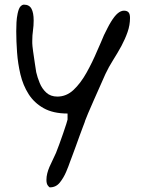

<svg xmlns="http://www.w3.org/2000/svg" viewBox="-20 -545 619 827"><path d="M195 262Q192 262 186 254Q180 246 180 230Q180 216 183.5 202Q187 188 193 174Q200 159 207 144Q214 129 221 114Q227 99 235.5 76Q244 53 252 29.5Q260 6 265.5 -11Q271 -28 271 -30V-56Q209 -56 168 -79Q127 -102 103 -140Q79 -178 68 -224.5Q57 -271 53.5 -319.5Q50 -368 50 -410Q50 -430 51 -449Q52 -468 56 -487Q61 -510 68.5 -517.5Q76 -525 83 -525Q106 -525 115.5 -507.5Q125 -490 125 -457Q125 -434 122 -413.5Q119 -393 119 -369V-359Q119 -350 122.5 -324.5Q126 -299 130 -273Q134 -247 136 -234Q141 -212 151 -187.5Q161 -163 179.5 -146Q198 -129 227 -129Q266 -129 296.5 -157.5Q327 -186 352.5 -231.5Q378 -277 399 -327Q407 -344 414 -361Q421 -378 428 -394Q436 -410 443 -424Q450 -438 458 -451Q474 -477 487.5 -488Q501 -499 514 -499Q527 -499 533.5 -492Q540 -485 540 -468Q540 -437 529.5 -407Q519 -377 503 -347Q486 -316 467 -286Q448 -256 434 -226Q426 -208 412.5 -177.5Q399 -147 384.5 -114.5Q370 -82 359.5 -57Q349 -32 347 -26Q346 -21 339 -3.5Q332 14 323.5 38Q315 62 306 86.5Q297 111 290.5 128.5Q284 146 282 151Q276 169 265 195Q254 221 237.5 241.5Q221 262 195 262Z"/></svg>

Font: Fuzzy Bubbles
Style: Regular
Weight: 400
Designer: Robert E. Leuschke
Foundry: Robert E. Leuschke
Version: Version 1.010; ttfautohint (v1.8.3)